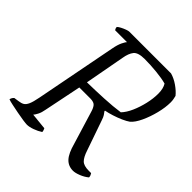

<svg xmlns="http://www.w3.org/2000/svg" viewBox="-196 -841 978 978"><g transform="rotate(45 292.5 -352.0)"><path d="M147 0Q139 0 118 -3Q97 -6 71.5 -11Q46 -16 24.5 -20.5Q3 -25 -7 -29Q-4 -43 6 -51L33 -55Q50 -57 61 -63.5Q72 -70 80 -88Q88 -106 95 -143L180 -582Q186 -614 195.5 -633.5Q205 -653 211 -658H125Q123 -660 121 -665Q119 -670 119 -676Q125 -682 137.5 -688.5Q150 -695 162.5 -699.5Q175 -704 181 -704H482Q510 -696 536.5 -677.5Q563 -659 579 -639Q581 -630 583 -620.5Q585 -611 585 -598Q585 -562 574 -518Q563 -474 545.5 -436.5Q528 -399 508 -382Q494 -372 471.5 -362Q449 -352 424 -344Q399 -336 378 -332V-328Q384 -320 389.5 -312Q395 -304 401 -286L457 -125Q469 -88 484.5 -72.5Q500 -57 536 -57H553Q556 -53 558.5 -47Q561 -41 561 -34Q543 -19 519 -9.5Q495 0 479 0Q445 0 423 -23.5Q401 -47 386 -103L332 -280Q326 -300 317 -311Q308 -322 285 -323H202L161 -122Q157 -98 148.5 -81.5Q140 -65 134 -59L223 -50Q225 -47 227 -40.5Q229 -34 229 -29Q211 -17 187.5 -8.5Q164 0 147 0ZM211 -369Q270 -370 331.5 -373Q393 -376 441 -383Q461 -404 476 -438Q491 -472 500 -511Q509 -550 509 -585Q509 -622 495 -644Q466 -652 421.5 -656.5Q377 -661 335 -661Q288 -661 272.5 -641.5Q257 -622 251 -585Z"/></g></svg>

Font: Texturina 72pt 72pt Light
Style: Italic
Weight: 300
Italic angle: -11°
Designer: Guillermo Torres Carreño
Foundry: Omnibus-Type
Version: Version 1.002; ttfautohint (v1.8.3)